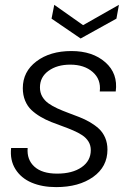

<svg xmlns="http://www.w3.org/2000/svg" viewBox="-20 -765 550 793"><path d="M423.8 -147Q423.8 -76.2 364.7 -34.2Q305.7 7.8 211.9 7.8Q154.3 7.8 110.6 -10.7Q66.9 -29.3 43.7 -66.4Q20.5 -103.5 25.9 -153.8H94.2Q90.3 -105.5 122.1 -76.7Q153.8 -47.9 215.8 -47.9Q278.8 -47.9 316.9 -74.2Q355 -100.6 355 -145Q355 -164.6 345.5 -180.2Q335.9 -195.8 319.6 -206.5Q303.2 -217.3 282.2 -226.3Q261.2 -235.4 238 -243.7Q214.8 -252 191.4 -261.2Q168 -270.5 147 -283Q126 -295.4 109.6 -310.8Q93.3 -326.2 83.7 -349.4Q74.2 -372.6 74.2 -400.9Q74.2 -469.2 130.6 -511.7Q187 -554.2 274.9 -554.2Q362.3 -554.2 415 -507.8Q467.8 -461.4 458 -387.2H392.1Q397.9 -437 363 -467.5Q328.1 -498 270 -498Q215.8 -498 180.4 -472.4Q145 -446.8 145 -403.8Q145 -382.8 154.5 -366.2Q164.1 -349.6 180.2 -338.1Q196.3 -326.7 217.3 -317.1Q238.3 -307.6 261.2 -299.1Q284.2 -290.5 307.4 -281.5Q330.6 -272.5 351.6 -260.3Q372.6 -248 388.7 -233.2Q404.8 -218.3 414.3 -196.3Q423.8 -174.3 423.8 -147ZM323.2 -661.1 471.2 -745.1 460.9 -688 313 -606 192.9 -688 204.1 -745.1Z"/></svg>

Font: SVN-Poppins Light
Style: Italic
Weight: 300
Italic angle: -10°
Designer: Ninad Kale (Devanagari), Jonny Pinhorn (Latin)
Foundry: Indian Type Foundry
Version: Version 3.002 2017